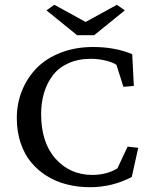

<svg xmlns="http://www.w3.org/2000/svg" viewBox="-20 -780 630 809"><path d="M175.8 -736.3 209 -759.8 340.8 -687.5 472.7 -759.8 505.9 -736.3 377 -631.8H304.7ZM359.4 8.8Q308.1 8.8 262 -2.9Q215.8 -14.6 177.2 -38.6Q138.7 -62.5 110.6 -96.7Q82.5 -130.9 66.7 -178.2Q50.8 -225.6 50.8 -282.2Q50.8 -343.8 72.8 -398.2Q94.7 -452.6 135 -493.7Q175.3 -534.7 236.6 -558.3Q297.9 -582 372.1 -582Q464.4 -582 537.1 -551.8L543.9 -418L500 -414.1L470.7 -506.8Q452.6 -518.6 422.6 -525.4Q392.6 -532.2 363.3 -532.2Q310.1 -532.2 269 -513.9Q228 -495.6 203.1 -463.1Q178.2 -430.7 165.8 -389.4Q153.3 -348.1 153.3 -299.8Q153.3 -178.7 214.4 -110.8Q275.4 -43 369.1 -43Q428.7 -43 474.6 -70.3L517.6 -162.1L562.5 -157.2L535.2 -34.2Q452.6 8.8 359.4 8.8Z"/></svg>

Font: Crimson Pro
Style: Regular
Weight: 400
Designer: Jacques Le Bailly
Foundry: Baron von Fonthausen
Version: Version 1.003